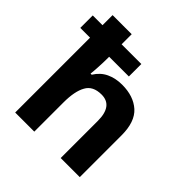

<svg xmlns="http://www.w3.org/2000/svg" viewBox="-201 -909 1059 1059"><g transform="rotate(45 328.5 -380.0)"><path d="M227.1 -759.8V-681.2H380.9V-584H227.1V-575.2Q227.1 -539.6 224.6 -498Q222.7 -461.4 220.2 -445.8H229Q254.9 -487.8 295.4 -506.8Q335.9 -525.9 387.2 -525.9Q476.1 -525.9 529.3 -478.5Q582 -430.7 582 -326.2V0H433.1V-289.1Q433.1 -407.2 345.2 -407.2Q277.8 -407.2 252.9 -360.4Q227.1 -314.9 227.1 -227.1V0H78.1V-584H2V-681.2H78.1V-759.8Z"/></g></svg>

Font: Droid Sans Thai
Style: Bold
Weight: 700
Designer: Steve Matteson
Foundry: Ascender Corporation
Version: Version 1.00